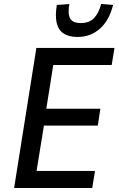

<svg xmlns="http://www.w3.org/2000/svg" viewBox="-20 -946 598 966"><path d="M51 0 163 -705H556L542 -619H248L213 -399H485L472 -314H201L164 -86H458L444 0ZM370 -760Q326 -760 299.5 -778Q273 -796 265 -831.5Q257 -867 266 -921L329 -926Q320 -878 332.5 -854Q345 -830 386 -830Q429 -830 453 -855Q477 -880 489 -926L549 -921Q529 -842 482 -801Q435 -760 370 -760Z"/></svg>

Font: Nunito Sans 7pt Condensed SemiBold
Style: Italic
Weight: 600
Width: 3
Italic angle: -9°
Designer: Vernon Adams
Foundry: Vernon Adams
Version: Version 3.101;gftools[0.9.27]